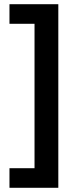

<svg xmlns="http://www.w3.org/2000/svg" viewBox="-20 -734 370 912"><path d="M25 65V158H257V-714H25V-621H144V65Z"/></svg>

Font: Noto Sans Balinese SemiBold
Style: Regular
Weight: 600
Designer: Aditya Bayu, David Williams
Foundry: David Williams
Version: Version 2.005